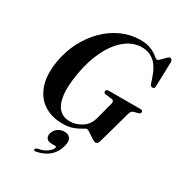

<svg xmlns="http://www.w3.org/2000/svg" viewBox="-222 -853 1153 1249"><g transform="rotate(30 354.0 -229.0)"><path d="M465 -713.5Q505.5 -713.5 532.8 -704.8Q560 -696 577.2 -684.5Q594.5 -673 604.5 -664.2Q614.5 -655.5 620.5 -655.5Q628.5 -655.5 642 -669Q655.5 -682.5 668.5 -696Q681.5 -709.5 689 -709.5Q706.5 -709.5 708 -687.5L702.5 -502.5Q703.5 -484.5 687.5 -483.5Q673.5 -482.5 667.5 -498L652.5 -542.5Q628 -614.5 589.5 -645.8Q551 -677 498 -677Q432 -677 375.8 -631.8Q319.5 -586.5 279.2 -506Q239 -425.5 220.5 -319.5Q202 -212.5 211.5 -147.8Q221 -83 251.8 -53.8Q282.5 -24.5 328 -24.5Q377.5 -24.5 418.8 -51.8Q460 -79 473.5 -128.5L508 -258Q515.5 -285 492.5 -287.5L444.5 -293.5Q431 -295.5 431.5 -308Q431.5 -324 452.5 -324H689.5Q707 -324 707 -310Q706.5 -298.5 690 -293.5L661 -286.5Q643 -281.5 636.5 -260.5L568 -14Q563.5 0.5 558 6Q552.5 11.5 543 11.5Q536.5 11.5 524.2 4Q512 -3.5 497.8 -13.2Q483.5 -23 471.5 -30.5Q459.5 -38 454 -38Q446 -38 427.2 -25.5Q408.5 -13 376.2 -0.5Q344 12 296 12Q212.5 12 154 -27.2Q95.5 -66.5 71 -141Q46.5 -215.5 64.5 -321Q78.5 -403.5 115.2 -474.8Q152 -546 206 -599.8Q260 -653.5 326.2 -683.5Q392.5 -713.5 465 -713.5ZM304.5 160.5Q273.5 160.5 262.8 145Q252 129.5 258 108Q264.5 82.5 286.5 66.5Q308.5 50.5 336 50.5Q366.5 50.5 380 70.2Q393.5 90 383.5 128.5Q356.5 233 238.5 256Q222.5 259.5 223 248.5Q223.5 237.5 237.5 234.5Q280.5 227 306.2 207.2Q332 187.5 336.5 170.5Q339 160.5 328 160.5Z"/></g></svg>

Font: Fraunces 72pt S000 SemiBold
Style: Italic
Weight: 600
Italic angle: -16°
Version: Version 1.000; ttfautohint (v1.8.3)